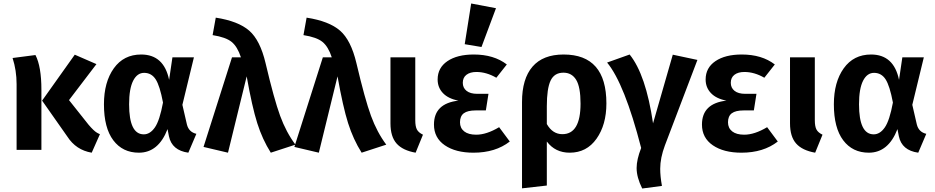

<svg xmlns="http://www.w3.org/2000/svg" viewBox="-20 -858 5352 1099"><path d="M52 -526 183 -543Q217 -477 217 -344V0H75V-376Q75 -455 52 -526ZM532 -491 375 -285 487 -144Q517 -109 534 -99Q542 -94 552 -90L505 16Q415 1 365 -77L221 -282L408 -545Z M805 -441Q765 -441 742 -395.5Q719 -350 719 -261Q719 -89 803 -89Q839 -89 866.5 -128.5Q894 -168 913 -271Q895 -367 871 -404Q847 -441 805 -441ZM788 -546Q918 -546 948 -401L967 -530H1090L1024 -258L1050 -145Q1061 -102 1104 -92L1058 16Q964 3 947 -78L939 -119Q887 16 775 16Q682 16 628.5 -55Q575 -126 575 -261Q575 -388 631.5 -467Q688 -546 788 -546Z M1197 -657 1215 -757Q1344 -737 1406.5 -682.5Q1469 -628 1500 -497Q1549 -289 1583.5 -195Q1618 -101 1671 -30L1530 16Q1482 -60 1452.5 -153Q1423 -246 1392 -421L1285 16L1145 -17L1308 -530H1359Q1339 -591 1306 -618Q1273 -645 1197 -657Z M1717 -657 1735 -757Q1864 -737 1926.5 -682.5Q1989 -628 2020 -497Q2069 -289 2103.5 -195Q2138 -101 2191 -30L2050 16Q2002 -60 1972.5 -153Q1943 -246 1912 -421L1805 16L1665 -17L1828 -530H1879Q1859 -591 1826 -618Q1793 -645 1717 -657Z M2357 -530V-170Q2357 -134 2366.5 -116.5Q2376 -99 2401 -87L2359 16Q2285 3 2250 -36.5Q2215 -76 2215 -152V-530Z M2692 -546Q2807 -546 2881 -489L2821 -413Q2764 -446 2707 -446Q2671 -446 2650 -430Q2629 -414 2629 -384Q2629 -355 2650.5 -338Q2672 -321 2711 -321H2776L2761 -226H2704Q2656 -226 2634.5 -209.5Q2613 -193 2613 -158Q2613 -125 2637 -106Q2661 -87 2706 -87Q2765 -87 2837 -130L2898 -48Q2816 16 2690 16Q2588 16 2526 -26.5Q2464 -69 2464 -145Q2464 -266 2604 -282Q2546 -293 2515.5 -325Q2485 -357 2485 -403Q2485 -470 2541 -508Q2597 -546 2692 -546ZM2819 -811 2736 -589 2640 -605 2677 -838Z M3199 -90Q3303 -90 3303 -265Q3303 -360 3278 -401Q3253 -442 3205 -442Q3153 -442 3131.5 -396.5Q3110 -351 3110 -250V-148Q3143 -90 3199 -90ZM3206 -546Q3451 -546 3451 -266Q3451 -144 3394.5 -64Q3338 16 3241 16Q3158 16 3110 -48V204L2968 220V-274Q2968 -407 3028 -476.5Q3088 -546 3206 -546Z M3455 -500 3584 -546Q3677 -431 3718 -152L3831 -545L3972 -515L3786 -26Q3759 46 3759 108Q3759 152 3769 206L3656 221Q3624 157 3624 104Q3624 55 3650 -11Q3555 -379 3455 -500Z M4226 -546Q4341 -546 4415 -489L4355 -413Q4298 -446 4241 -446Q4205 -446 4184 -430Q4163 -414 4163 -384Q4163 -355 4184.5 -338Q4206 -321 4245 -321H4310L4295 -226H4238Q4190 -226 4168.5 -209.5Q4147 -193 4147 -158Q4147 -125 4171 -106Q4195 -87 4240 -87Q4299 -87 4371 -130L4432 -48Q4350 16 4224 16Q4122 16 4060 -26.5Q3998 -69 3998 -145Q3998 -266 4138 -282Q4080 -293 4049.5 -325Q4019 -357 4019 -403Q4019 -470 4075 -508Q4131 -546 4226 -546Z M4644 -530V-170Q4644 -134 4653.5 -116.5Q4663 -99 4688 -87L4646 16Q4572 3 4537 -36.5Q4502 -76 4502 -152V-530Z M4983 -441Q4943 -441 4920 -395.5Q4897 -350 4897 -261Q4897 -89 4981 -89Q5017 -89 5044.5 -128.5Q5072 -168 5091 -271Q5073 -367 5049 -404Q5025 -441 4983 -441ZM4966 -546Q5096 -546 5126 -401L5145 -530H5268L5202 -258L5228 -145Q5239 -102 5282 -92L5236 16Q5142 3 5125 -78L5117 -119Q5065 16 4953 16Q4860 16 4806.5 -55Q4753 -126 4753 -261Q4753 -388 4809.5 -467Q4866 -546 4966 -546Z"/></svg>

Font: FiraSans
Style: Regular
Weight: 600
Designer: Carrois Corporate & Edenspiekermann AG
Foundry: Carrois Corporate GbR & Edenspiekermann AG
Version: Version 3.106;PS 003.106;hotconv 1.0.70;makeotf.lib2.5.58329